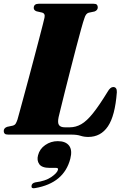

<svg xmlns="http://www.w3.org/2000/svg" viewBox="-26 -720 662 1027"><path d="M355 0H18Q4 0 -1 -5.2Q-6 -10.5 -6 -19Q-6 -35 12 -41.5L42.5 -48Q53 -51 57.8 -58.5Q62.5 -66 67.5 -80.5Q70 -89.5 78.8 -121.5Q87.5 -153.5 100.2 -200.2Q113 -247 127.5 -301.2Q142 -355.5 156.2 -409.2Q170.5 -463 182.5 -509.2Q194.5 -555.5 202.5 -586.5Q210.5 -617.5 212 -625.5Q217 -648.5 198 -653L169.5 -659.5Q154.5 -665 154.5 -677.5Q154.5 -700 182 -700H473.5Q487.5 -700 492.2 -694.8Q497 -689.5 497 -681Q497 -665 479.5 -658.5L448.5 -652Q433 -648 425.5 -622.5Q419.5 -606.5 407.8 -564Q396 -521.5 381 -464.2Q366 -407 350.5 -346Q335 -285 321.2 -230.5Q307.5 -176 298.5 -138.8Q289.5 -101.5 287.5 -93.5Q281 -62.5 289.8 -50.8Q298.5 -39 321 -39H347Q379.5 -39 408.8 -55.8Q438 -72.5 471.2 -114Q504.5 -155.5 549.5 -229Q564 -254.5 579.5 -254.5Q600 -254.5 599 -226.5Q589.5 -100.5 551.2 -44Q513 12.5 446 12.5Q423.5 12.5 404.5 6.2Q385.5 0 355 0ZM240 178Q198 178 184 158Q170 138 177.5 110.5Q186 76.5 216 55.8Q246 35 283 35Q325 35 343.5 59Q362 83 350 129.5Q316 259.5 162.5 286Q141 290.5 142.5 275Q143.5 260 162.5 255.5Q217.5 248.5 248.5 227Q279.5 205.5 284 188.5Q287 178 274 178Z"/></svg>

Font: Fraunces 72pt S000 Black
Style: Italic
Weight: 900
Italic angle: -16°
Version: Version 1.000; ttfautohint (v1.8.3)